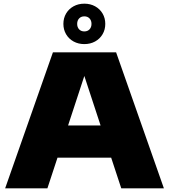

<svg xmlns="http://www.w3.org/2000/svg" viewBox="-20 -1025 920 1045"><path d="M640 0 585 -167H293L238 0H8L268 -740H612L872 0ZM350.5 -342H527.5L439 -611.5ZM325 -895Q325 -926.5 339.8 -951.5Q354.5 -976.5 380.5 -990.8Q406.5 -1005 439 -1005Q471.5 -1005 497.5 -990.8Q523.5 -976.5 538.2 -951.5Q553 -926.5 553 -895Q553 -863.5 538.2 -838.5Q523.5 -813.5 497.5 -799.2Q471.5 -785 439 -785Q406.5 -785 380.5 -799.2Q354.5 -813.5 339.8 -838.5Q325 -863.5 325 -895ZM478 -895Q478 -913.5 467.2 -924.8Q456.5 -936 439 -936Q421.5 -936 410.8 -924.8Q400 -913.5 400 -895Q400 -876.5 410.8 -865.2Q421.5 -854 439 -854Q456.5 -854 467.2 -865.2Q478 -876.5 478 -895Z"/></svg>

Font: Encode Sans Expanded Black
Style: Regular
Weight: 900
Width: 7
Designer: Multiple Designers
Foundry: Impallari Type
Version: Version 2.000